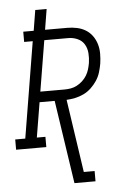

<svg xmlns="http://www.w3.org/2000/svg" viewBox="-92 -778 653 1026"><g transform="rotate(-5 235.0 -265.0)"><path d="M265 205 198 -242H117L86 -55H132V0H-30V-55H24L109 -570H63V-625H119L137 -735H198L180 -625H300Q326 -625 351.5 -619.5Q377 -614 398 -601Q419 -588 433.5 -567.5Q448 -547 455 -523Q462 -499 462 -472.5Q462 -446 458 -419Q454 -396 447 -373Q440 -350 426.5 -329.5Q413 -309 394.5 -291.5Q376 -274 354 -263.5Q332 -253 308.5 -248Q285 -243 262 -242L320 150H378V205ZM126 -298H256Q273 -298 290 -301Q307 -304 323 -312.5Q339 -321 352.5 -333.5Q366 -346 375.5 -361.5Q385 -377 390 -394Q395 -411 398 -428Q402 -454 400 -480.5Q398 -507 385.5 -528Q373 -549 349.5 -559.5Q326 -570 300 -570H171Z"/></g></svg>

Font: Iosevka Slab Light
Style: Italic
Weight: 300
Italic angle: -9°
Monospace: yes
Designer: Belleve Invis
Foundry: Belleve Invis
Version: Version 11.1.1; ttfautohint (v1.8.3)